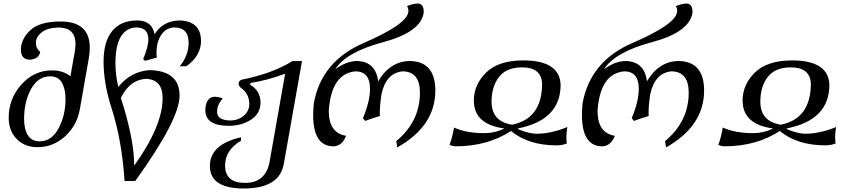

<svg xmlns="http://www.w3.org/2000/svg" viewBox="-20 -825 4811 1089"><path d="M204.6 -23.4Q272.5 -23.4 312 -96.7Q351.6 -169.9 351.6 -265.1Q351.6 -318.4 331.5 -355.2Q311.5 -392.1 263.7 -392.1Q196.8 -392.1 156.7 -321Q116.7 -250 116.7 -149.4Q116.7 -91.3 138.4 -57.4Q160.2 -23.4 204.6 -23.4ZM192.9 9.8Q120.1 9.8 74.7 -36.6Q29.3 -83 29.3 -158.2Q29.3 -264.6 101.1 -345.2Q172.9 -425.8 275.4 -425.8Q338.4 -425.8 379.4 -392.1L404.3 -533.2Q408.2 -556.2 408.2 -575.2Q408.2 -665 318.4 -668.9Q251 -668.9 217.3 -642.3Q183.6 -615.7 183.6 -583Q183.6 -549.8 208 -531.2Q201.2 -490.2 149.4 -486.3Q98.6 -487.3 98.6 -543Q98.6 -602.5 150.9 -652.8Q203.1 -703.1 324.7 -703.1Q489.3 -703.1 489.3 -554.2Q489.3 -526.4 483.4 -492.7L433.1 -207Q416.5 -112.3 348.6 -51.3Q280.8 9.8 192.9 9.8Z M741.2 114.3Q902.3 -109.9 902.3 -269Q902.3 -374 808.1 -377.9Q715.8 -372.6 665.5 -269.5Q741.2 -34.7 741.2 114.3ZM747.1 201.7H686.5Q671.4 -29.3 612.8 -211.4Q567.4 -352.5 567.4 -475.1Q567.4 -588.9 616.2 -648.9Q665 -709 758.8 -709Q841.3 -709 856.9 -631.3Q906.7 -709 1000.5 -709Q1120.1 -703.6 1120.1 -592.3Q1120.1 -508.8 1037.1 -449.2H999Q1049.8 -508.8 1049.8 -583Q1049.8 -669.4 967.3 -669.4Q922.4 -667.5 895 -627.9Q867.7 -588.4 867.7 -524.4Q867.7 -510.3 869.6 -498.5L802.7 -480L792 -490.2Q821.3 -557.6 821.3 -602.5Q821.3 -668.5 752.9 -669.4Q634.8 -663.6 634.8 -464.8Q634.8 -398.4 650.9 -332Q722.7 -420.4 828.6 -427.2Q998.5 -423.3 998.5 -282.2Q998.5 -147.5 747.1 201.7Z M1362.8 244.1Q1170.4 244.1 1170.4 116.2Q1170.4 -5.9 1346.7 -46.4L1347.2 -27.3Q1256.8 26.4 1256.8 113.8Q1256.8 212.4 1369.6 212.4Q1487.8 212.4 1509.3 91.3L1597.2 -406.7Q1490.2 -367.7 1400.9 -354.5L1398.9 -344.2Q1457.5 -310.5 1457.5 -243.2Q1457.5 -180.7 1403.3 -146Q1349.1 -111.3 1274.9 -111.3Q1144.5 -112.3 1144.5 -200.7Q1147 -276.4 1200.7 -276.4Q1227.1 -273.9 1244.1 -265.6Q1211.4 -234.4 1211.4 -189.5Q1211.4 -143.6 1285.2 -141.6Q1330.6 -141.6 1362.3 -168.7Q1394 -195.8 1394 -235.4Q1394 -293.9 1344.2 -328.6Q1333.5 -339.8 1333.5 -349.6Q1333.5 -366.2 1349.1 -372.6Q1526.9 -408.2 1638.2 -478.5H1692.9L1589.8 104Q1565.4 244.1 1362.8 244.1Z M2233.4 11.2 2227.5 -24.4Q2361.8 -136.2 2361.8 -299.3Q2361.8 -419.4 2263.2 -420.4Q2168.9 -410.6 2143.6 -290Q2134.3 -229.5 2134.3 -183.1L2134.8 -167Q2090.3 -153.8 2051.3 -139.2L2038.6 -154.8Q2078.6 -249.5 2078.6 -321.8Q2078.6 -418.9 1997.6 -420.4Q1859.4 -409.2 1844.7 -196.3Q1844.7 -70.8 1942.9 -54.7Q1919.9 3.9 1870.6 4.9Q1756.3 3.9 1756.3 -172.4Q1756.3 -202.6 1759.8 -238.3Q1802.2 -477.1 2042.7 -581.1Q2283.2 -685.1 2295.4 -754.4L2296.4 -764.2Q2296.4 -778.3 2288.6 -790Q2317.9 -803.7 2351.1 -805.2Q2383.3 -801.8 2383.3 -759.8L2382.8 -750Q2363.8 -642.1 2153.6 -585.9Q1943.4 -529.8 1881.3 -432.1Q1945.3 -479 2006.3 -479Q2111.3 -475.1 2125 -363.8Q2193.4 -479 2306.6 -479Q2449.2 -475.1 2449.2 -311.5Q2449.2 -110.8 2233.4 11.2Z M2564.5 4.9Q2542.5 3.9 2529.8 -4.4Q2543.9 -38.1 2555.2 -101.6Q2624 -69.8 2728.5 -69.8Q2784.2 -69.8 2837.9 -94.7L2838.4 -96.7Q2667.5 -120.1 2667.5 -254.9Q2667.5 -344.2 2736.8 -413.1Q2806.2 -481.9 2947.3 -482.4Q3154.8 -482.4 3159.7 -344.2Q3159.7 -144.5 2918.5 -96.7L2918 -92.8Q2980.5 -66.4 3023.4 -66.4Q3104.5 -66.4 3197.8 -104.5Q3192.4 -73.2 3192.4 -46.4Q3192.4 -27.8 3194.8 -11.2Q3169.4 -1 3137.7 -0.5Q2977.5 -0.5 2878.4 -82Q2745.1 4.9 2564.5 4.9ZM2884.3 -117.7Q3054.7 -151.9 3054.7 -351.6Q3049.8 -442.9 2940.9 -442.9Q2852.1 -442.9 2810.1 -388.4Q2768.1 -334 2768.1 -248Q2768.1 -136.2 2884.3 -117.7Z M3757.8 11.2 3752 -24.4Q3886.2 -136.2 3886.2 -299.3Q3886.2 -419.4 3787.6 -420.4Q3693.4 -410.6 3668 -290Q3658.7 -229.5 3658.7 -183.1L3659.2 -167Q3614.7 -153.8 3575.7 -139.2L3563 -154.8Q3603 -249.5 3603 -321.8Q3603 -418.9 3522 -420.4Q3383.8 -409.2 3369.1 -196.3Q3369.1 -70.8 3467.3 -54.7Q3444.3 3.9 3395 4.9Q3280.8 3.9 3280.8 -172.4Q3280.8 -202.6 3284.2 -238.3Q3326.7 -477.1 3567.1 -581.1Q3807.6 -685.1 3819.8 -754.4L3820.8 -764.2Q3820.8 -778.3 3813 -790Q3842.3 -803.7 3875.5 -805.2Q3907.7 -801.8 3907.7 -759.8L3907.2 -750Q3888.2 -642.1 3678 -585.9Q3467.8 -529.8 3405.8 -432.1Q3469.7 -479 3530.8 -479Q3635.7 -475.1 3649.4 -363.8Q3717.8 -479 3831.1 -479Q3973.6 -475.1 3973.6 -311.5Q3973.6 -110.8 3757.8 11.2Z M4088.9 4.9Q4066.9 3.9 4054.2 -4.4Q4068.4 -38.1 4079.6 -101.6Q4148.4 -69.8 4252.9 -69.8Q4308.6 -69.8 4362.3 -94.7L4362.8 -96.7Q4191.9 -120.1 4191.9 -254.9Q4191.9 -344.2 4261.2 -413.1Q4330.6 -481.9 4471.7 -482.4Q4679.2 -482.4 4684.1 -344.2Q4684.1 -144.5 4442.9 -96.7L4442.4 -92.8Q4504.9 -66.4 4547.9 -66.4Q4628.9 -66.4 4722.2 -104.5Q4716.8 -73.2 4716.8 -46.4Q4716.8 -27.8 4719.2 -11.2Q4693.8 -1 4662.1 -0.5Q4502 -0.5 4402.8 -82Q4269.5 4.9 4088.9 4.9ZM4408.7 -117.7Q4579.1 -151.9 4579.1 -351.6Q4574.2 -442.9 4465.3 -442.9Q4376.5 -442.9 4334.5 -388.4Q4292.5 -334 4292.5 -248Q4292.5 -136.2 4408.7 -117.7Z"/></svg>

Font: Kelvinch
Style: Italic
Weight: 400
Italic angle: -10°
Designer: Paul James Miller
Foundry: High-Logic / Made with FontCreator
Version: Version 3.40;July 22, 2017;FontCreator 11.0.0.2388 64-bit